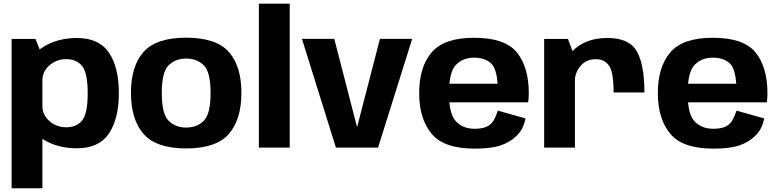

<svg xmlns="http://www.w3.org/2000/svg" viewBox="-20 -805 4246 1047"><path d="M43.3 221.8H211.2V-499.1L173.2 -592.7H43.3ZM399.4 3.6Q520 3.6 574.1 -77Q628.2 -157.6 628.2 -297.7Q628.2 -438 574.1 -517.9Q520 -597.8 399.4 -597.8Q293.3 -597.8 215.1 -548.4Q136.9 -499.1 136.9 -439.2L211.2 -366.5Q211.2 -415.3 249.9 -448.9Q288.6 -482.5 340.7 -482.5Q397.1 -482.5 427.7 -445Q458.3 -407.5 458.3 -297Q458.3 -185.2 427.7 -148Q397.1 -110.9 340.7 -110.9Q288.6 -110.9 249.9 -144.4Q211.2 -177.9 211.2 -228.1L136.9 -154.2Q136.9 -94.3 215.1 -45.3Q293.3 3.6 399.4 3.6Z M995.3 4.4Q1158.4 4.4 1227.4 -74.2Q1296.4 -152.7 1296.4 -298.7Q1296.4 -445.2 1227.4 -522.3Q1158.4 -599.5 995.3 -599.5Q832.5 -599.5 763.3 -522.3Q694.2 -445.2 694.2 -298.7Q694.2 -152.7 763.3 -74.2Q832.5 4.4 995.3 4.4ZM995.3 -109.4Q937.1 -109.4 899.7 -146.3Q862.2 -183.2 862.2 -298Q862.2 -412.9 899.7 -449.3Q937.1 -485.7 995.3 -485.7Q1053.8 -485.7 1091.1 -449.3Q1128.3 -412.9 1128.3 -298Q1128.3 -183.2 1091.1 -146.3Q1053.8 -109.4 995.3 -109.4Z M1391.6 0H1559.9V-785H1391.6Z M1811.8 0H2041.6L2227.7 -593H2051.8L1927.7 -113.5H1926.6L1802.9 -593H1626.6Z M2568.3 5.5V-102.8Q2504.2 -102.8 2466.6 -143Q2428.4 -182.3 2428.4 -296.4Q2428.4 -412.9 2466.6 -451.6Q2504.9 -490.7 2565.6 -490.7Q2627.8 -490.7 2662.3 -455.2Q2687.9 -424.7 2693.6 -348.4H2413.2V-246.9H2860.2Q2863.5 -269.5 2863.5 -297.1Q2863.5 -437.6 2799.2 -518.5Q2734.1 -599 2565.3 -599Q2401.7 -599 2334 -519.6Q2265.8 -440.2 2265.8 -296.8Q2265.8 -157.2 2333.6 -75.6Q2400.4 5.5 2568.3 5.5ZM2568.3 -102.8V5.5Q2657.5 5.5 2709.4 -11.9Q2761 -28.9 2797.9 -65.2Q2834.7 -100.6 2845.5 -159.2L2695 -201.7Q2684.5 -170 2670.4 -146.2Q2655.7 -122.8 2630.6 -112.7Q2605.9 -102.8 2568.3 -102.8Z M3326 -300.9H3494Q3494 -453.7 3452.3 -525.8Q3410.5 -597.9 3292.9 -597.9Q3184.2 -597.9 3117.2 -540.6Q3050.2 -483.3 3050.2 -399.4L3114.5 -361.3Q3114.5 -408.5 3145.7 -445.4Q3176.8 -482.2 3229.5 -482.2Q3275.4 -482.2 3300.7 -447.6Q3326 -412.9 3326 -300.9ZM2947.3 0H3115.2V-490L3077.2 -592.7H2947.3Z M3869.8 5.5V-102.8Q3805.7 -102.8 3768.1 -143Q3729.9 -182.3 3729.9 -296.4Q3729.9 -412.9 3768.1 -451.6Q3806.4 -490.7 3867.1 -490.7Q3929.3 -490.7 3963.8 -455.2Q3989.4 -424.7 3995.1 -348.4H3714.7V-246.9H4161.7Q4165 -269.5 4165 -297.1Q4165 -437.6 4100.7 -518.5Q4035.6 -599 3866.8 -599Q3703.2 -599 3635.5 -519.6Q3567.3 -440.2 3567.3 -296.8Q3567.3 -157.2 3635.1 -75.6Q3701.9 5.5 3869.8 5.5ZM3869.8 -102.8V5.5Q3959 5.5 4010.9 -11.9Q4062.5 -28.9 4099.4 -65.2Q4136.2 -100.6 4147 -159.2L3996.5 -201.7Q3986 -170 3971.9 -146.2Q3957.2 -122.8 3932.1 -112.7Q3907.4 -102.8 3869.8 -102.8Z"/></svg>

Font: Anybody Thin
Style: Regular
Weight: 100
Designer: Tyler Finck
Foundry: Etcetera Type Company
Version: Version 1.114;gftools[0.9.25]